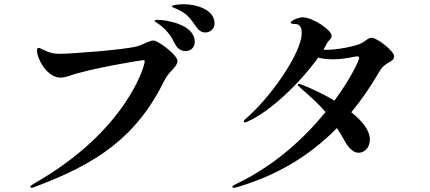

<svg xmlns="http://www.w3.org/2000/svg" viewBox="-20 -879 2040 910"><path d="M953 -725C974 -725 997 -741 997 -768C997 -832 913 -859 851 -859C842 -859 795 -857 795 -849C795 -844 807 -842 827 -832C865 -814 881 -794 910 -752C921 -735 936 -725 953 -725ZM859 -637C879 -637 903 -649 903 -681C903 -765 763 -785 729 -785C720 -785 713 -784 713 -780C713 -776 723 -772 735 -763C772 -736 791 -708 811 -668C822 -647 840 -637 859 -637ZM130 11C134 11 140 9 147 6C435 -102 625 -225 759 -497C782 -544 821 -561 821 -590C821 -619 729 -687 707 -687C688 -687 655 -666 628 -659C567 -643 318 -624 263 -624C236 -624 221 -626 183 -644C174 -649 168 -652 163 -652C159 -652 155 -648 155 -641C155 -618 175 -562 215 -531C231 -518 247 -511 267 -511C279 -511 293 -514 310 -520C405 -554 650 -594 659 -594C664 -594 666 -591 666 -588C666 -568 580 -259 143 -10C130 -2 124 2 124 6C124 9 126 11 130 11Z M1741 -700C1723 -700 1710 -680 1686 -671C1658 -659 1580 -643 1528 -643C1523 -643 1518 -643 1513 -644C1519 -654 1525 -664 1529 -673C1536 -686 1552 -696 1552 -709C1552 -737 1461 -797 1414 -797C1398 -797 1358 -783 1358 -771C1358 -765 1374 -766 1384 -765C1401 -763 1410 -748 1410 -724C1410 -716 1409 -708 1408 -700C1388 -598 1256 -413 1148 -319C1139 -312 1135 -307 1135 -303C1135 -300 1138 -299 1141 -299C1144 -299 1148 -300 1151 -302C1264 -350 1409 -495 1488 -606C1509 -600 1535 -598 1560 -598C1617 -598 1662 -612 1673 -612C1678 -612 1682 -610 1682 -604C1682 -592 1643 -508 1565 -402C1515 -432 1459 -459 1407 -479C1401 -481 1399 -481 1396 -481C1393 -481 1391 -479 1391 -477C1391 -475 1392 -473 1397 -469C1452 -420 1489 -388 1523 -348C1426 -229 1286 -96 1101 -8C1090 -3 1081 2 1081 6C1081 9 1084 11 1088 11C1093 11 1098 10 1107 7C1283 -45 1440 -133 1577 -272C1590 -252 1604 -229 1619 -202C1634 -177 1655 -155 1680 -155C1706 -155 1733 -178 1733 -218C1733 -260 1698 -305 1645 -347C1692 -404 1736 -467 1777 -538C1807 -591 1848 -581 1848 -613C1848 -636 1768 -700 1741 -700Z"/></svg>

Font: Shippori Mincho OTF
Style: Bold
Weight: 800
Designer: FONTDASU
Foundry: FONTDASU / Google Inc. / but / Adobe
Version: Version 3.300;hotconv 1.0.109;makeotfexe 2.5.65596